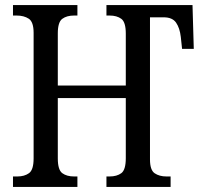

<svg xmlns="http://www.w3.org/2000/svg" viewBox="-20 -734 797 754"><path d="M31 0V-41H48Q76 -41 94 -54Q112 -67 112 -112V-605Q112 -648 93 -660.5Q74 -673 45 -673H31V-714H284V-673H271Q242 -673 224.5 -660Q207 -647 207 -603V-398H474V-602Q474 -647 456.5 -660Q439 -673 410 -673H398V-714H736L741 -542H695L690 -589Q686 -624 671.5 -645Q657 -666 623 -666H569V-108Q569 -66 587.5 -53.5Q606 -41 634 -41H650V0H398V-41H410Q439 -41 456.5 -54Q474 -67 474 -113V-349H207V-112Q207 -67 224.5 -54Q242 -41 271 -41H284V0Z"/></svg>

Font: Noto Serif Condensed
Style: Regular
Weight: 400
Width: 3
Designer: Monotype Design Team
Foundry: Monotype Imaging Inc.
Version: Version 2.013; ttfautohint (v1.8.4.7-5d5b)